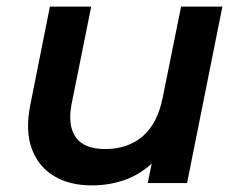

<svg xmlns="http://www.w3.org/2000/svg" viewBox="-20 -554 721 581"><path d="M258 7Q190 7 143 -21.5Q96 -50 76 -104.5Q56 -159 72 -238L131 -534H256L197 -241Q184 -175 209 -139Q234 -103 299 -103Q366 -103 411 -141Q456 -179 472 -257L528 -534H653L546 0H427L439 -59Q402 -25 356 -9Q310 7 258 7Z"/></svg>

Font: Montserrat SemiBold
Style: Italic
Weight: 600
Italic angle: -11.3°
Designer: Julieta Ulanovsky
Foundry: Julieta Ulanovsky
Version: Version 9.000; ttfautohint (v1.8.4.7-5d5b)